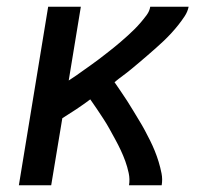

<svg xmlns="http://www.w3.org/2000/svg" viewBox="-20 -550 640 570"><path d="M36 0 123 -530H220L184 -311Q195 -318 206.5 -326Q218 -334 229 -342Q240 -350 251.5 -358Q263 -366 274 -374.5Q285 -383 296 -391.5Q307 -400 317.5 -408.5Q328 -417 338.5 -426Q349 -435 359.5 -444.5Q370 -454 379.5 -463.5Q389 -473 398 -483.5Q407 -494 415.5 -505.5Q424 -517 426 -530H540Q537 -515 528 -501.5Q519 -488 509.5 -476Q500 -464 489 -452Q478 -440 466.5 -429Q455 -418 443 -407.5Q431 -397 419 -386.5Q407 -376 394.5 -365.5Q382 -355 370 -345Q358 -335 345 -325.5Q332 -316 320 -306Q329 -293 338.5 -279Q348 -265 357.5 -250.5Q367 -236 375.5 -221.5Q384 -207 393 -192.5Q402 -178 410 -163Q418 -148 425.5 -133Q433 -118 439.5 -102Q446 -86 451 -69.5Q456 -53 459.5 -35.5Q463 -18 460 0H363Q366 -18 362 -36.5Q358 -55 352 -71.5Q346 -88 338.5 -104Q331 -120 322.5 -135.5Q314 -151 305.5 -166.5Q297 -182 287.5 -196.5Q278 -211 268 -226Q258 -241 248 -255Q228 -240 207 -226Q186 -212 165 -199L132 0Z"/></svg>

Font: Iosevka Curly Slab MdEx
Style: Italic
Weight: 500
Width: 7
Italic angle: -9°
Monospace: yes
Designer: Belleve Invis
Foundry: Belleve Invis
Version: Version 11.0.0; ttfautohint (v1.8.3)